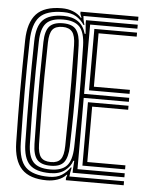

<svg xmlns="http://www.w3.org/2000/svg" viewBox="-56 -854 699 908"><g transform="rotate(5 293.5 -399.5)"><path d="M200.2 8.5Q119.2 8.5 80.9 -31.6Q42.5 -71.8 40.8 -156.8Q39.5 -222.8 38.9 -280.6Q38.2 -338.5 38.2 -395Q38.2 -451.5 38.9 -512.1Q39.5 -572.8 40.8 -643.5Q42.5 -727 80.1 -767.8Q117.8 -808.5 201 -808.5Q230.2 -808.5 254.2 -799Q278.2 -789.5 294 -771.2H297L290 -790.2V-800H564.8V-781H305.5L307.5 -763.5L313.8 -738.5H309.5Q293.2 -763.2 269.9 -777Q246.5 -790.8 209.5 -790.8Q129.2 -790.8 96.9 -756Q64.5 -721.2 62.5 -642.8Q61 -579.8 60.2 -521.2Q59.5 -462.8 59.6 -404.6Q59.8 -346.5 60.4 -285.6Q61 -224.8 62.5 -157.5Q64 -76 98.1 -42.6Q132.2 -9.2 208.8 -9.2Q246 -9.2 269.5 -24.2Q293 -39.2 308 -62H312.5L307.5 -36.8L305.5 -19H564.8V0H290V-10.5L295 -26H292Q276 -8.5 251.5 0Q227 8.5 200.2 8.5ZM212.2 -26.8Q144.5 -26.8 115 -56.9Q85.5 -87 84 -157.5Q82.8 -224.8 82.1 -285.6Q81.5 -346.5 81.5 -404.5Q81.5 -462.5 82.1 -521.2Q82.8 -580 84 -642.8Q85.2 -713.2 114.9 -743.2Q144.5 -773.2 212.2 -773.2Q254.2 -773.2 281.2 -754.2Q308.2 -735.2 318.5 -697.5H323L319 -747V-762.2H564.8V-743.2H340.5V-414.2H554.8V-395.2H340.5V-56.8H564.8V-37.8H319V-52.5L321.8 -94.5H317.2Q310 -68.5 283.2 -47.6Q256.5 -26.8 212.2 -26.8ZM212.2 -44.2Q265.5 -44.2 289.9 -70Q314.2 -95.8 316 -158.8Q318.2 -240 319 -318Q319.8 -396 319 -475.8Q318.2 -555.5 316 -640.8Q314.2 -704 289.9 -729.9Q265.5 -755.8 212.2 -755.8Q155.2 -755.8 131.1 -729.4Q107 -703 105.8 -642Q104 -572.8 103.2 -512.6Q102.5 -452.5 102.6 -395.9Q102.8 -339.2 103.5 -281.2Q104.2 -223.2 105.8 -158.2Q107 -98 130.8 -71.1Q154.5 -44.2 212.2 -44.2ZM212.2 -61.8Q167.5 -61.8 148 -83.8Q128.5 -105.8 127.5 -158.2Q125.8 -242.8 125.1 -321.1Q124.5 -399.5 125.1 -478.1Q125.8 -556.8 127.5 -642Q128.5 -694.2 148 -716.2Q167.5 -738.2 212.2 -738.2Q257.5 -738.2 275.5 -714.1Q293.5 -690 295 -639.8Q297.5 -553.2 298.2 -476.1Q299 -399 298.2 -322.2Q297.5 -245.5 295 -160.5Q293.5 -109 275.5 -85.4Q257.5 -61.8 212.2 -61.8ZM212.2 -79.2Q243.8 -79.2 258.1 -97.2Q272.5 -115.2 273.2 -161Q274.5 -232 275.1 -306.9Q275.8 -381.8 275.4 -464.1Q275 -546.5 273.2 -639.5Q272.5 -684.5 257.8 -702.6Q243 -720.8 212.2 -720.8Q178.2 -720.8 164.1 -702.8Q150 -684.8 149 -641.5Q147 -555.2 146.4 -477.9Q145.8 -400.5 146.4 -323Q147 -245.5 149 -159Q150 -115.5 164.1 -97.4Q178.2 -79.2 212.2 -79.2ZM362.2 -75.5V-376.5H554.8V-357.5H383.8V-94.5H564.8V-75.5ZM362.2 -433V-724.5H564.8V-705.5H383.8V-452H554.8V-433Z"/></g></svg>

Font: Big Shoulders Inline Display Thin
Style: Bold
Weight: 700
Version: Version 2.002